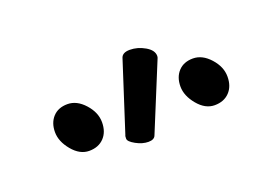

<svg xmlns="http://www.w3.org/2000/svg" viewBox="-44 -869 588 407"><g transform="rotate(-20 250.0 -665.5)"><path d="M245 -752Q248 -764 265.5 -764Q283 -764 299.5 -754.5Q316 -745 316 -732Q316 -729 315 -727L253 -576Q250 -567 236.5 -567Q223 -567 208.5 -575Q194 -583 194 -589.5Q194 -596 195 -597ZM441 -640Q441 -618 428.5 -605Q416 -592 395 -592Q374 -592 357 -612.5Q340 -633 340 -654Q340 -675 352 -688Q364 -701 385 -701Q406 -701 423.5 -681.5Q441 -662 441 -640ZM158 -640Q158 -618 145.5 -605Q133 -592 112 -592Q91 -592 74 -612.5Q57 -633 57 -654Q57 -675 69 -688Q81 -701 102 -701Q123 -701 140.5 -681.5Q158 -662 158 -640Z"/></g></svg>

Font: Moon Stars Kai HW
Style: Regular
Weight: 400
Designer: GuiWonder
Version: Version 1.101